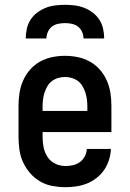

<svg xmlns="http://www.w3.org/2000/svg" viewBox="-20 -770 540 798"><path d="M252 8Q225 8 198 3Q171 -2 147.5 -15.5Q124 -29 106 -49.5Q88 -70 76.5 -94.5Q65 -119 61 -146Q57 -173 57 -200V-330Q57 -357 61 -383.5Q65 -410 76 -435Q87 -460 105 -480.5Q123 -501 146.5 -514Q170 -527 196.5 -532.5Q223 -538 250 -538Q277 -538 303.5 -532.5Q330 -527 353.5 -514Q377 -501 395 -480.5Q413 -460 424 -435Q435 -410 439 -383.5Q443 -357 443 -330V-221H157V-200Q157 -178 161.5 -156.5Q166 -135 178 -117Q190 -99 210 -89.5Q230 -80 252 -80Q268 -80 283.5 -83.5Q299 -87 312 -96.5Q325 -106 332.5 -120.5Q340 -135 341 -151H441Q440 -128 433 -105.5Q426 -83 413 -64Q400 -45 381.5 -30.5Q363 -16 342 -7.5Q321 1 298 4.5Q275 8 252 8ZM343 -309V-330Q343 -344 341 -358.5Q339 -373 334.5 -386.5Q330 -400 322.5 -412.5Q315 -425 303.5 -433.5Q292 -442 278 -446Q264 -450 250 -450Q236 -450 222 -446Q208 -442 196.5 -433.5Q185 -425 177.5 -412.5Q170 -400 165.5 -386.5Q161 -373 159 -358.5Q157 -344 157 -330V-309ZM87 -610Q87 -630 91.5 -650.5Q96 -671 107 -688Q118 -705 134.5 -717.5Q151 -730 170 -737.5Q189 -745 209.5 -747.5Q230 -750 250 -750Q270 -750 290.5 -747.5Q311 -745 330 -737.5Q349 -730 365.5 -717.5Q382 -705 393 -688Q404 -671 408.5 -650.5Q413 -630 413 -610H327Q327 -624 321 -637.5Q315 -651 304 -659.5Q293 -668 278.5 -671Q264 -674 250 -674Q236 -674 221.5 -671Q207 -668 196 -659.5Q185 -651 179 -637.5Q173 -624 173 -610Z"/></svg>

Font: Iosevka Slab Semibold
Style: Regular
Weight: 600
Monospace: yes
Designer: Belleve Invis
Foundry: Belleve Invis
Version: Version 11.1.1; ttfautohint (v1.8.3)